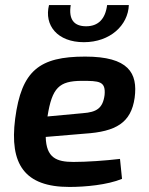

<svg xmlns="http://www.w3.org/2000/svg" viewBox="-20 -728 588 760"><path d="M312 -561C416 -561 487 -628 490 -708H404C397 -652 368 -624 321 -624C272 -624 251 -652 260 -708H174C154 -628 207 -561 312 -561ZM317 -504C136 -504 65 -449 40 -258C17 -78 77 12 255 12C317 12 405 4 463 -20L455 -99C396 -92 323 -87 271 -87C204 -87 163 -103 161 -186L316 -199C439 -207 499 -242 513 -341C526 -439 489 -504 317 -504ZM394 -352C387 -299 362 -284 308 -280L168 -267C186 -382 215 -407 302 -408C373 -408 399 -407 394 -352Z"/></svg>

Font: Exo 2 Semi Bold
Style: Italic
Weight: 600
Italic angle: -8°
Designer: Natanael Gama
Version: Version 1.001;PS 001.001;hotconv 1.0.88;makeotf.lib2.5.64775